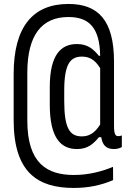

<svg xmlns="http://www.w3.org/2000/svg" viewBox="-20 -741 660 970"><path d="M231.5 -301V-212C231.5 -46.5 286 12 368.5 12C423.5 12 451 -13.5 480 -48H491.5C497 -11.5 514 12 554.5 12C569.5 12 583.5 9 595.5 2V-56.5C564.5 -47 556 -55 556 -107.5V-429.5C556 -641.5 473.5 -721 326 -721C146.5 -721 49 -606 49 -367.5V-133.5C49 132.5 173.5 208.5 352 208.5C426.5 208.5 488.5 195.5 551.5 169L551 102C495.5 124.5 430 143 353.5 143C219.5 143 118 86 118 -132V-373C118 -567 193 -655 326 -655C428.5 -655 484 -602.5 486 -459H479.5C451.5 -493 423.5 -518.5 368.5 -518.5C290 -518.5 231.5 -467 231.5 -301ZM304.5 -231V-282C304.5 -417.5 334.5 -455 394 -455C430 -455 459.5 -440.5 486 -396.5V-112C457.5 -66.5 428.5 -52 393 -52C331.5 -52 304.5 -94.5 304.5 -231Z"/></svg>

Font: Monaspace Argon Light
Style: Regular
Weight: 300
Designer: Riley Cran & the Lettermatic Team
Foundry: Lettermatic
Version: Version 1.000 (Monaspace Argon)